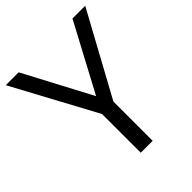

<svg xmlns="http://www.w3.org/2000/svg" viewBox="-199 -836 957 957"><g transform="rotate(-45 280.0 -357.0)"><path d="M321.8 0H237.8V-272.9L0 -713.9H90.8L279.8 -356.9L470.2 -713.9H560.1L321.8 -276.9Z"/></g></svg>

Font: OpenSans-Regular
Style: Regular
Weight: 400
Foundry: Ascender Corporation
Version: Version 1.10